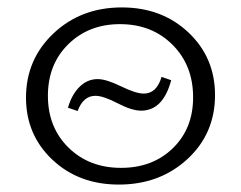

<svg xmlns="http://www.w3.org/2000/svg" viewBox="-20 -491 650 517"><path d="M300 6Q192 6 121 -61Q50 -128 50 -228Q50 -331 124 -401Q198 -471 308 -471Q416 -471 487.5 -403.5Q559 -336 559 -235Q559 -131 484.5 -62.5Q410 6 300 6ZM306 -39Q391 -39 445.5 -92Q500 -145 500 -229Q500 -315 444.5 -370.5Q389 -426 303 -426Q219 -426 164 -372Q109 -318 109 -233Q109 -148 164.5 -93.5Q220 -39 306 -39ZM360 -193Q335 -193 296.5 -213Q258 -233 237 -233Q204 -233 189 -192L163 -201Q173 -236 194 -257Q215 -278 243 -278Q266 -278 306 -258.5Q346 -239 367 -239Q402 -239 415 -284L441 -275Q419 -193 360 -193Z"/></svg>

Font: EauTestSC Semilight
Style: Regular
Weight: 300
Designer: Christian Thalmann (Catharsis Fonts)
Version: Version 0.001;PS 000.001;hotconv 1.0.88;makeotf.lib2.5.64775